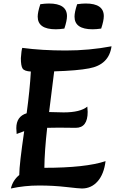

<svg xmlns="http://www.w3.org/2000/svg" viewBox="-20 -1063 671 1095"><path d="M412 -334 316 -335Q272 -335 249 -334Q234 -201 233 -106Q468 -106 582 -144Q573 -70 537 -29Q501 12 447 12Q431 12 357.5 3.5Q284 -5 202 -5Q120 -5 42 12Q53 -35 90 -65V-69Q90 -123 118 -315Q93 -306 75 -299Q73 -321 73 -332Q73 -399 132 -417Q150 -549 156 -655Q119 -657 109 -672Q99 -687 99 -731Q102 -776 107 -790Q219 -775 354.5 -775Q490 -775 616 -799Q602 -694 488 -673Q421 -660 289 -656Q288 -645 260 -424Q320 -422 343 -422Q438 -422 478 -455Q480 -435 480 -425Q480 -334 412 -334ZM347 -900Q319 -896 298 -896Q195 -896 195 -968Q195 -994 210 -1039Q238 -1043 259 -1043Q362 -1043 362 -971Q362 -945 347 -900ZM557 -900Q529 -896 508 -896Q405 -896 405 -968Q405 -994 420 -1039Q448 -1043 469 -1043Q572 -1043 572 -971Q572 -945 557 -900Z"/></svg>

Font: MeriendaOneRegular
Style: Regular
Weight: 400
Designer: Eduardo Rodriguez Tunni
Foundry: Eduardo Rodriguez Tunni
Version: Version 1.001